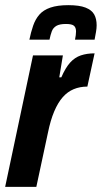

<svg xmlns="http://www.w3.org/2000/svg" viewBox="-28 -725 395 745"><path d="M-8 0 100 -510H216L202 -425H210Q226 -462 244 -482Q262 -502 285.5 -510Q309 -518 339 -518L311 -389Q282 -389 258 -379Q234 -369 215.5 -348Q197 -327 182.5 -293Q168 -259 158 -210L113 0ZM86 -571Q92 -600 100.5 -625Q109 -650 124.5 -668Q140 -686 167.5 -695.5Q195 -705 237 -705Q280 -705 304 -695.5Q328 -686 337.5 -669Q347 -652 347 -627Q347 -615 344.5 -601Q342 -587 339 -571H263Q265 -580 266 -588.5Q267 -597 267 -603Q267 -618 259 -625Q251 -632 228 -632Q203 -632 190.5 -624.5Q178 -617 173 -603.5Q168 -590 164 -571Z"/></svg>

Font: Saira Condensed
Style: Bold Italic
Weight: 700
Width: 3
Italic angle: -12°
Designer: Hector Gatti with collaboration of the Omnibus-Type team
Foundry: Omnibus-Type
Version: Version 1.101